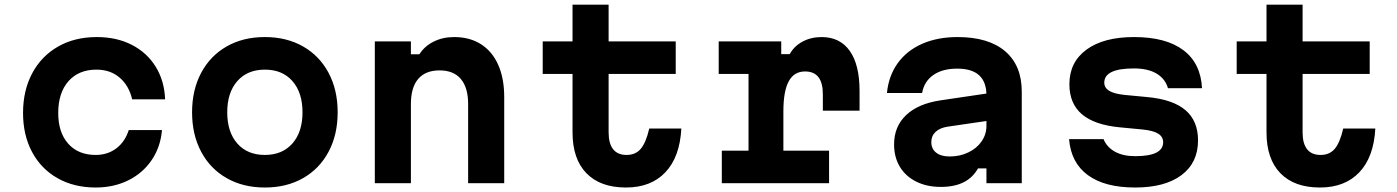

<svg xmlns="http://www.w3.org/2000/svg" viewBox="-20 -792 6040 830"><path d="M79.6 -303.6Q79.6 -401.2 119.4 -475.5Q159.2 -549.8 231.2 -590.8Q303.1 -631.8 398.3 -631.8Q484.3 -631.8 549.9 -598.1Q615.5 -564.4 653.1 -503.5Q690.7 -442.7 693.7 -362.7H551.3Q537.3 -422.5 496.9 -456.7Q456.5 -491 397 -491Q320.1 -491 275.9 -440.9Q231.7 -390.7 231.7 -303.6Q231.7 -219.1 275.1 -170.6Q318.4 -122.2 393.6 -122.2Q445.2 -122.2 482.9 -150.7Q520.6 -179.3 536.6 -229.8H680.3Q673.9 -156.1 635.5 -99.7Q597.1 -43.3 534.3 -12.3Q471.5 18.6 393.8 18.6Q299.9 18.6 228.7 -21.7Q157.5 -62 118.6 -135Q79.6 -208 79.6 -303.6Z M810.3 -306.6Q810.3 -403.4 849.6 -477.1Q888.9 -550.8 959.9 -591.3Q1030.9 -631.8 1124.9 -631.8Q1218.9 -631.8 1290 -591.3Q1361.1 -550.8 1400.4 -477.1Q1439.7 -403.4 1439.7 -306.6Q1439.7 -209.7 1400.4 -136Q1361.1 -62.3 1290.1 -21.9Q1219.1 18.6 1125.1 18.6Q1031.1 18.6 960 -21.9Q888.9 -62.3 849.6 -136Q810.3 -209.7 810.3 -306.6ZM1287.7 -306.6Q1287.7 -391.8 1244.2 -441.4Q1200.7 -491 1125.1 -491Q1049.5 -491 1005.9 -441.4Q962.3 -391.8 962.3 -306.6Q962.3 -221.3 1005.8 -171.8Q1049.3 -122.2 1124.9 -122.2Q1200.5 -122.2 1244.1 -171.8Q1287.7 -221.3 1287.7 -306.6Z M1600.3 -613.1H1756.3V-557.3H1792.9Q1815.2 -592.5 1854.6 -612.1Q1893.9 -631.8 1943.2 -631.8Q2010.9 -631.8 2059.4 -600.8Q2108 -569.8 2133.9 -511.4Q2159.7 -452.9 2159.7 -372.1V0H2003.7V-342.1Q2003.7 -413.2 1972.3 -450.4Q1940.9 -487.7 1880.3 -487.7Q1819.2 -487.7 1787.7 -450.7Q1756.3 -413.8 1756.3 -342.1V0H1600.3Z M2611 -613.1H2901.1V-472.3H2611V-219.7Q2611 -171.8 2630.4 -147Q2649.9 -122.2 2688.7 -122.2Q2727.8 -122.2 2750.2 -148.9Q2772.6 -175.6 2786.6 -236.3H2925.4Q2918.8 -113.3 2856.5 -47.4Q2794.2 18.6 2686 18.6Q2575 18.6 2515 -43.2Q2455 -105 2455 -219.7V-472.3H2326.1V-613.1H2455V-771.8H2611Z M3357.2 -613.1V-557.9H3393.8Q3412.8 -592.5 3449.4 -612.2Q3486 -631.8 3531.7 -631.8Q3611 -631.8 3653.4 -572Q3695.8 -512.3 3695.8 -399V-313.7H3537.1V-384.3Q3537.1 -434 3518 -458.5Q3498.9 -483.1 3460.2 -483.1Q3412.7 -483.1 3389.6 -440.5Q3366.5 -397.9 3366.5 -310.8V-140.8H3564V0H3100.3V-140.8H3215.8V-472.3H3086.9V-613.1Z M4255 -270.5 4076.5 -244.4Q4043.1 -239.3 4024.5 -222Q4006 -204.6 4006 -178.1Q4006 -148.7 4026.8 -132.2Q4047.5 -115.6 4085.9 -115.6Q4129.7 -115.6 4166.1 -133.2Q4202.6 -150.7 4223.5 -181Q4244.3 -211.3 4244.3 -247.8V-380Q4244.3 -437.1 4213.1 -466.2Q4181.8 -495.3 4118 -495.3Q4053.9 -495.3 4014.4 -467.5Q3975 -439.8 3966.2 -390H3814.2Q3821.5 -464.3 3860.8 -518.9Q3900.1 -573.5 3966.4 -602.6Q4032.7 -631.8 4119.4 -631.8Q4253.2 -631.8 4325.1 -570.5Q4397 -509.2 4397 -395.9V0H4244.3V-63.9H4207.8Q4185.3 -24 4145.6 -4Q4105.9 16 4046.9 16Q3986.5 16 3940.6 -7Q3894.6 -30 3869.8 -71.4Q3845 -112.9 3845 -167.9Q3845 -245.2 3897.3 -294.6Q3949.5 -344.1 4047.1 -358.4L4255 -389.1Z M4887.9 -116.9Q4948.1 -116.9 4978.2 -132Q5008.2 -147.1 5008.2 -177.3Q5008.2 -200.6 4987 -214Q4965.7 -227.4 4920.5 -232.1L4821.4 -241.5Q4711.4 -251.9 4657.2 -298Q4602.9 -344.1 4602.9 -428Q4602.9 -523.2 4676.8 -577.5Q4750.8 -631.8 4882 -631.8Q5020.5 -631.8 5095.6 -575.1Q5170.7 -518.5 5176.3 -410.6H5029Q5017.3 -451.4 4979.9 -473.8Q4942.5 -496.2 4881.3 -496.2Q4817.8 -496.2 4785.7 -480.8Q4753.7 -465.4 4753.7 -434.6Q4753.7 -412.5 4774.9 -399.5Q4796.2 -386.4 4841.4 -381.7L4940.5 -372.3Q5051.1 -361.9 5105 -315.5Q5159 -269.1 5159 -185.2Q5159 -88.6 5087.5 -35Q5016.1 18.6 4887.3 18.6Q4755.7 18.6 4682.8 -34.9Q4609.8 -88.3 4601.5 -190.6H4750.5Q4764.9 -155.7 4799.8 -136.3Q4834.7 -116.9 4887.9 -116.9Z M5611 -613.1H5901.1V-472.3H5611V-219.7Q5611 -171.8 5630.4 -147Q5649.9 -122.2 5688.7 -122.2Q5727.8 -122.2 5750.2 -148.9Q5772.6 -175.6 5786.6 -236.3H5925.4Q5918.8 -113.3 5856.5 -47.4Q5794.2 18.6 5686 18.6Q5575 18.6 5515 -43.2Q5455 -105 5455 -219.7V-472.3H5326.1V-613.1H5455V-771.8H5611Z"/></svg>

Font: Martian Mono Custom sWd Rg
Style: Regular
Weight: 400
Width: 6
Monospace: yes
Designer: Alex Havermale
Foundry: Evil Martians
Version: Version 1.000